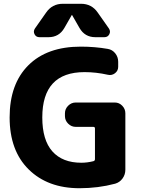

<svg xmlns="http://www.w3.org/2000/svg" viewBox="-20 -987 755 1017"><path d="M401 10Q233 10 132 -89.5Q31 -189 31 -365Q31 -542 130 -641Q229 -740 408 -740Q482 -740 551 -728Q575 -724 590.5 -704.5Q606 -685 606 -660V-633Q606 -612 589 -599Q572 -586 551 -591Q489 -605 428 -605Q204 -605 204 -365Q204 -245 257.5 -185Q311 -125 411 -125Q442 -125 474 -133Q483 -135 483 -144V-307Q483 -315 474 -315H381Q358 -315 341 -332Q324 -349 324 -372V-387Q324 -410 341 -427Q358 -444 381 -444H588Q611 -444 627.5 -427Q644 -410 644 -387V-88Q644 -62 629 -41.5Q614 -21 590 -14Q500 10 401 10ZM409 -967Q466 -967 498 -920L557 -836Q567 -821 559 -805.5Q551 -790 533 -790H485Q429 -790 401 -839L362 -907Q362 -908 361 -908Q360 -908 360 -907L321 -839Q293 -790 237 -790H189Q171 -790 163 -805.5Q155 -821 165 -836L224 -920Q256 -967 313 -967Z"/></svg>

Font: Rounded Mplus 1c ExtraBold
Style: Regular
Weight: 800
Version: Version 1.059.20150529